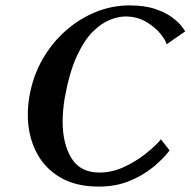

<svg xmlns="http://www.w3.org/2000/svg" viewBox="-20 -679 706 711"><path d="M605 -126 608 -122Q585 -91 547 -60Q509 -29 458.5 -8.5Q408 12 346 12Q259 12 200.5 -23.5Q142 -59 112.5 -119.5Q83 -180 83 -254Q83 -289 89 -323Q102 -397 137 -458.5Q172 -520 223 -565Q274 -610 334.5 -634.5Q395 -659 459 -659Q516 -659 555.5 -645.5Q595 -632 619 -613.5Q643 -595 654 -580Q665 -565 666 -563L597 -515Q594 -529 574.5 -553.5Q555 -578 521.5 -598Q488 -618 444 -618Q419 -618 387 -605.5Q355 -593 323 -561Q291 -529 264 -470Q237 -411 220 -318Q216 -295 214 -272Q212 -249 212 -228Q212 -147 244.5 -93.5Q277 -40 348 -40Q395 -40 440 -61Q485 -82 521 -111Q557 -140 576 -163Z"/></svg>

Font: Libertinus Serif Semibold Italic
Style: Regular
Weight: 600
Italic angle: -11.5°
Designer: Philipp H. Poll, Khaled Hosny
Foundry: Caleb Maclennan
Version: Version 7.051;RELEASE